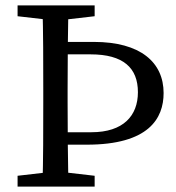

<svg xmlns="http://www.w3.org/2000/svg" viewBox="-20 -690 650 710"><path d="M175 -615H200L330 -630V-670H45V-630L175 -615ZM175 -55 45 -40V0H330V-40L200 -55H175ZM140 -310C140 -205 140 -101 137 0H233C231 -101 230 -211 230 -310V-362C230 -465 231 -568 233 -670H137C140 -567 140 -463 140 -360V-310ZM585 -346C585 -459 500 -535 327 -535H185V-489H315C436 -489 490 -439 490 -349C490 -262 436 -201 318 -201H185V-155H301C530 -155 585 -252 585 -346Z"/></svg>

Font: Source Serif Variable
Style: Regular
Weight: 389
Designer: Frank Grießhammer
Foundry: Adobe Systems Incorporated
Version: Version 3.001;hotconv 1.0.111;makeotfexe 2.5.65597